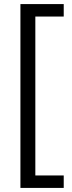

<svg xmlns="http://www.w3.org/2000/svg" viewBox="-20 -820 353 940"><path d="M292 -800V-739H153V39H292V100H80V-800Z"/></svg>

Font: Pathway Extreme SemiCondensed Light
Style: Regular
Weight: 300
Width: 4
Version: Version 1.001;gftools[0.9.26]